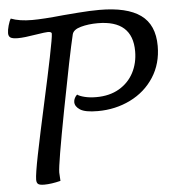

<svg xmlns="http://www.w3.org/2000/svg" viewBox="-52 -764 749 820"><g transform="rotate(-5 322.5 -354.5)"><path d="M72 -17Q72 -40 88.5 -122.5Q105 -205 138 -355Q159 -450 176 -533.5Q193 -617 193 -633Q193 -641 176 -641Q166 -641 128 -635Q74 -626 48 -626Q25 -626 16 -631.5Q7 -637 7 -651Q7 -664 12.5 -683.5Q18 -703 24 -712Q60 -698 115 -698Q162 -698 250 -707Q262 -708 313 -712Q364 -716 404 -716Q522 -716 580.5 -674Q639 -632 639 -541Q639 -465 601.5 -407Q564 -349 500 -317.5Q436 -286 360 -286Q306 -286 284.5 -300Q263 -314 263 -333Q263 -342 267.5 -350.5Q272 -359 278 -364Q287 -357 309 -351.5Q331 -346 359 -346Q416 -346 457 -370Q498 -394 519.5 -435Q541 -476 541 -527Q541 -660 392 -660Q352 -660 319.5 -651Q287 -642 282 -622Q262 -539 217.5 -306Q173 -73 173 -39Q173 -30 174 -20.5Q175 -11 175 -3Q135 7 105 7Q85 7 78.5 1.5Q72 -4 72 -17Z"/></g></svg>

Font: Charmonman
Style: Bold
Weight: 700
Designer: Ekaluck Peanpanawate
Foundry: Cadson Demak Co.,Ltd.
Version: Version 1.000; ttfautohint (v1.6)